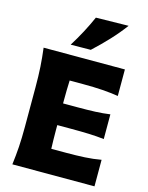

<svg xmlns="http://www.w3.org/2000/svg" viewBox="-155 -1193 993 1287"><g transform="rotate(15 341.5 -549.5)"><path d="M60.5 0Q68.8 -64.9 72.8 -125.7Q76.7 -186.5 76.7 -263.2V-538.6Q76.7 -617.7 72.8 -680.4Q68.8 -743.2 60.5 -809.6H624.5V-625.5Q573.2 -633.8 514.9 -637.9Q456.5 -642.1 377.9 -642.1H286.1Q284.7 -609.4 283.9 -575.9Q283.2 -542.5 283.2 -504.9V-482.4H380.9Q453.6 -482.4 506.3 -484.6Q559.1 -486.8 608.4 -493.7V-322.3Q556.6 -328.1 503.9 -330.1Q451.2 -332 380.4 -332H283.2V-296.9Q283.2 -261.2 283.9 -229.7Q284.7 -198.2 285.6 -168H392.1Q458 -168 516.8 -171.1Q575.7 -174.3 630.4 -184.1V0ZM230.5 -876Q298.3 -984.4 346.7 -1094.7L572.8 -1098.6Q530.8 -1041.5 478.8 -985.8Q426.8 -930.2 369.6 -877.4Z"/></g></svg>

Font: Pinar DS4 ExtraBold
Style: Regular
Weight: 800
Designer: Amin Abedi
Version: Version 3.000